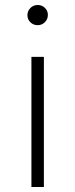

<svg xmlns="http://www.w3.org/2000/svg" viewBox="-20 -750 301 770"><path d="M160 -661Q148 -649 131 -649Q114 -649 102 -660.5Q90 -672 90 -689Q90 -706 102 -718Q114 -730 131 -730Q148 -730 160 -718.5Q172 -707 172 -690Q172 -673 160 -661ZM106 0V-522H156V0Z"/></svg>

Font: mBank Light
Style: Regular
Weight: 300
Designer: Julieta Ulanovsky
Foundry: Julieta Ulanovsky
Version: Version 7.200;PS 007.200;hotconv 1.0.88;makeotf.lib2.5.64775